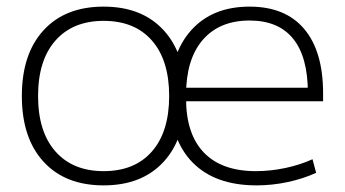

<svg xmlns="http://www.w3.org/2000/svg" viewBox="-20 -550 1041 580"><path d="M755 10Q629 10 561 -60Q493 -130 493 -260Q493 -386 557 -458Q621 -530 734 -530Q842 -530 899 -462.5Q956 -395 956 -268Q956 -261 956 -255Q956 -249 956 -244H520V-285H922L910 -270Q910 -378 865.5 -433Q821 -488 734 -488Q643 -488 592.5 -429.5Q542 -371 542 -263V-253Q542 -145 596 -89Q650 -33 753 -33Q797 -33 842 -42.5Q887 -52 924 -69L935 -28Q896 -10 849 0Q802 10 755 10ZM293 10Q177 10 111.5 -61.5Q46 -133 46 -260Q46 -387 111.5 -458.5Q177 -530 293 -530Q409 -530 474.5 -458.5Q540 -387 540 -260Q540 -133 474.5 -61.5Q409 10 293 10ZM293 -33Q387 -33 439 -92.5Q491 -152 491 -260Q491 -368 439 -427.5Q387 -487 293 -487Q200 -487 147.5 -427.5Q95 -368 95 -260Q95 -152 147.5 -92.5Q200 -33 293 -33Z"/></svg>

Font: M PLUS 1 Thin Light
Style: Regular
Weight: 300
Version: Version 1.001